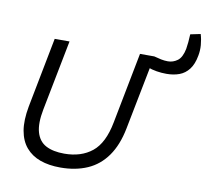

<svg xmlns="http://www.w3.org/2000/svg" viewBox="-92 -972 1168 1084"><g transform="rotate(10 492.0 -430.0)"><path d="M820 -615Q792 -615 764 -619.5Q736 -624 710 -634L736 -700Q757 -694 777 -690Q797 -686 816 -686Q846 -686 871 -704.5Q896 -723 906 -773Q909 -790 911 -812Q913 -834 914 -858L972 -870Q981 -840 983.5 -808.5Q986 -777 980 -747Q971 -697 948.5 -668Q926 -639 893.5 -627Q861 -615 820 -615ZM322 10Q256 10 206 -8Q156 -26 124 -63.5Q92 -101 82 -159Q72 -217 87 -298L165 -700H250L171 -296Q155 -214 169.5 -164Q184 -114 225 -92.5Q266 -71 330 -71Q427 -71 489.5 -121.5Q552 -172 575 -293L654 -700H736L652 -272Q633 -175 588.5 -112Q544 -49 476.5 -19.5Q409 10 322 10Z"/></g></svg>

Font: REM Light
Style: Italic
Weight: 300
Italic angle: -11°
Designer: Octavio Pardo
Foundry: Ashler Design
Version: Version 1.005;gftools[0.9.28]